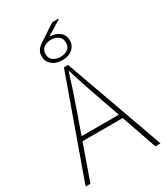

<svg xmlns="http://www.w3.org/2000/svg" viewBox="-222 -1016 965 1111"><g transform="rotate(-30 260.0 -460.0)"><path d="M10 0 246 -660H274L510 0H476L338 -396Q317 -456 298.5 -510.5Q280 -565 262 -626H258Q240 -565 221.5 -510.5Q203 -456 182 -396L42 0ZM112 -236V-264H405V-236ZM260 -700Q218 -700 192 -722Q166 -744 166 -778Q166 -801 176 -817Q186 -833 206 -846L318 -920H358L360 -916L248 -848L260 -856Q301 -856 327.5 -835.5Q354 -815 354 -778Q354 -744 328 -722Q302 -700 260 -700ZM260 -722Q289 -722 308.5 -736Q328 -750 328 -778Q328 -807 308.5 -821.5Q289 -836 260 -836Q232 -836 212 -821.5Q192 -807 192 -778Q192 -750 212 -736Q232 -722 260 -722Z"/></g></svg>

Font: Source Sans 3 VF
Style: Regular
Weight: 200
Designer: Paul D. Hunt
Foundry: Adobe
Version: Version 3.046;hotconv 1.0.118;makeotfexe 2.5.65603